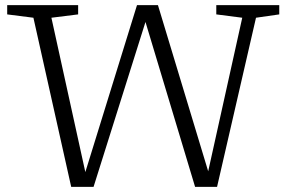

<svg xmlns="http://www.w3.org/2000/svg" viewBox="-20 -727 1119 747"><path d="M739 0 546 -641.5 344 0H257L110 -658L8 -671V-707H284V-671L180 -658L312 -57.5L513 -707H594.5L790 -60.5L922.5 -658L821.5 -671V-707H1066.5V-671L976 -658L824.5 0Z"/></svg>

Font: Newsreader 6pt Light
Style: Regular
Weight: 300
Designer: Hugues Gentile
Foundry: Production Type
Version: Version 1.003; ttfautohint (v1.8.3)